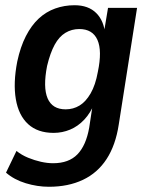

<svg xmlns="http://www.w3.org/2000/svg" viewBox="-20 -524 566 734"><path d="M167 190Q123 190 78.5 176.5Q34 163 3 136L43 53Q63 69 87.5 79Q112 89 136.5 94.5Q161 100 183 100Q243 100 276 66Q309 32 321 -36L335 -128L341 -129Q326 -92 302 -66.5Q278 -41 248 -28.5Q218 -16 185 -16Q124 -16 87.5 -49.5Q51 -83 40.5 -145Q30 -207 46 -289Q58 -345 79 -386Q100 -427 128 -453Q156 -479 191 -491.5Q226 -504 265 -504Q318 -504 348 -474Q378 -444 382 -392H376L393 -494H504L434 -48Q422 31 387.5 84Q353 137 297 163.5Q241 190 167 190ZM231 -106Q260 -106 284 -120.5Q308 -135 326.5 -167Q345 -199 354 -249Q371 -330 352.5 -371.5Q334 -413 283 -413Q254 -413 230 -398.5Q206 -384 189 -353Q172 -322 160 -272Q144 -190 162 -148Q180 -106 231 -106Z"/></svg>

Font: Nunito Sans 10pt Condensed
Style: Bold Italic
Weight: 700
Width: 3
Italic angle: -9°
Designer: Vernon Adams
Foundry: Vernon Adams
Version: Version 3.101;gftools[0.9.27]